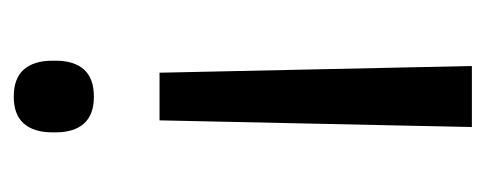

<svg xmlns="http://www.w3.org/2000/svg" viewBox="-228 -310 689 272"><g transform="rotate(-90 116.0 -173.5)"><path d="M149.5 -291.5 159 151H72.5L82 -291.5ZM115.5 -498Q141.5 -498 154 -483.8Q166.5 -469.5 166.5 -443.5V-438.5Q166.5 -412.5 154 -398.5Q141.5 -384.5 115.5 -384.5Q90 -384.5 77.5 -398.5Q65 -412.5 65 -438.5V-443.5Q65 -469.5 77.5 -483.8Q90 -498 115.5 -498Z"/></g></svg>

Font: Anek Tamil
Style: Regular
Weight: 400
Designer: Aadarsh Rajan (Tamil), Yesha Goshar (Latin)
Foundry: Ek Type
Version: Version 1.003